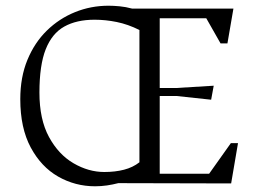

<svg xmlns="http://www.w3.org/2000/svg" viewBox="-20 -642 906 672"><path d="M313 10Q243 10 183.5 -24Q124 -58 87.5 -126Q51 -194 51 -295Q51 -372 76 -432.5Q101 -493 144 -535Q187 -577 242.5 -599.5Q298 -622 360 -622Q377 -622 398.5 -620Q420 -618 442 -612H797L776 -490H752L702 -578H539V-334H596L728 -342L719 -293L598 -306H539V-34H712L788 -141H813L789 0L394 -1Q375 4 354.5 7Q334 10 313 10ZM345 -40Q383 -40 414 -48Q445 -56 468 -74V-537Q428 -557 388.5 -565Q349 -573 311 -573Q248 -573 205 -549Q162 -525 140 -469.5Q118 -414 118 -318Q118 -224 151.5 -162.5Q185 -101 237.5 -70.5Q290 -40 345 -40Z"/></svg>

Font: Ancizar Serif Light
Style: Regular
Weight: 300
Designer: Cesar Puertas, Viviana Monsalve, Julian Moncada, Julian Prieto, Jose Castro, Felipe Aragon, Mariel Hernandez, Sara Alarc
Version: Version 8.100